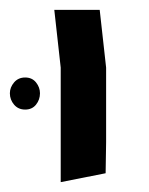

<svg xmlns="http://www.w3.org/2000/svg" viewBox="-27 -579 301 389"><path d="M96 -210V-291V-442L83 -559H175L188 -442V-291L187 -228ZM24 -422Q38 -422 46 -412Q54 -402 54 -390Q54 -377 46 -367Q38 -357 24 -357Q10 -357 1.5 -367Q-7 -377 -7 -390Q-7 -402 1.5 -412Q10 -422 24 -422Z"/></svg>

Font: Assistant Medium
Style: Regular
Weight: 500
Designer: Hebrew By Ben Nathan, Latin by Paul Hunt
Version: Version 3.000